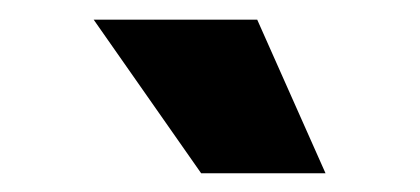

<svg xmlns="http://www.w3.org/2000/svg" viewBox="-20 -789 435 199"><path d="M188.5 -609.4 77.1 -768.6H246.6L317.4 -609.4Z"/></svg>

Font: Inter 16pt Black
Style: Regular
Weight: 900
Version: Version 4.001;git-66647c0bb